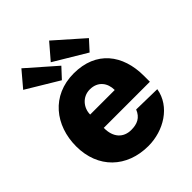

<svg xmlns="http://www.w3.org/2000/svg" viewBox="-208 -858 989 989"><g transform="rotate(-45 286.5 -363.0)"><path d="M116 -736 44 -651 220 -545 271 -600ZM318 -736 245 -651 422 -545 472 -600ZM199 -219H535V-262C535 -416 451 -527 288 -527C126 -527 31 -404 31 -252C31 -93 139 10 296 10C407 10 517 -56 535 -165L384 -168C367 -125 335 -111 292 -111C236 -111 198 -149 199 -219ZM198 -317C198 -365 234 -410 288 -410C347 -410 377 -368 377 -317Z"/></g></svg>

Font: United Sans ExtraBold
Style: Regular
Weight: 800
Designer: Pablo Impallari, Rodrigo Fuenzalida (Modified by Dan O. Williams)
Version: Version 1.000;PS 001.000;hotconv 1.0.88;makeotf.lib2.5.64775